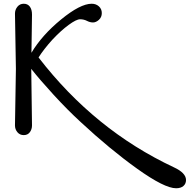

<svg xmlns="http://www.w3.org/2000/svg" viewBox="-20 -716 1014 1026"><path d="M147 -348Q147 -348 151 -46Q151 -25 139.5 -9.5Q128 6 107 6Q86 6 73 -9.5Q60 -25 60 -46L65 -348L60 -643Q60 -664 73 -680Q86 -696 107 -696Q128 -696 139.5 -680.5Q151 -665 151 -638Q151 -611 149.5 -532.5Q148 -454 148 -434Q204 -528 306.5 -612Q409 -696 470 -696Q493 -696 508.5 -682Q524 -668 524 -646Q524 -624 508.5 -610Q493 -596 477 -596Q461 -596 444.5 -604.5Q428 -613 408 -613Q388 -613 347 -583Q306 -553 259 -503Q214 -453 186 -409Q485 -21 909 178Q974 208 974 246Q974 266 960 278Q946 290 921 290Q859 290 713.5 186Q568 82 412 -63Q341 -128 265.5 -210.5Q190 -293 147 -348Z"/></svg>

Font: Macondo Swash Caps
Style: Regular
Weight: 400
Designer: John Vargas Beltran
Foundry: John Vargas Beltran
Version: Version 2.001